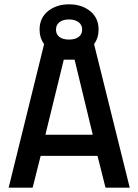

<svg xmlns="http://www.w3.org/2000/svg" viewBox="-20 -868 639 888"><path d="M436 -731Q436 -693 415 -664L580 0H468L431 -147H168L131 0H20L184 -664Q163 -693 163 -731Q163 -785 202 -816.5Q241 -848 299.5 -848Q358 -848 397 -816.5Q436 -785 436 -731ZM275 -592 190 -245H409L325 -592ZM255 -765.5Q239 -753 239 -731Q239 -709 255 -697Q271 -685 299 -685Q327 -685 343.5 -697Q360 -709 360 -731Q360 -753 343.5 -765.5Q327 -778 299 -778Q271 -778 255 -765.5Z"/></svg>

Font: TitilliumWeb-SemiBold
Style: SemiBold
Weight: 600
Version: Version 1.001;PS 57.000;hotconv 1.0.70;makeotf.lib2.5.55311